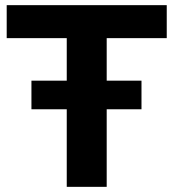

<svg xmlns="http://www.w3.org/2000/svg" viewBox="-20 -725 672 745"><path d="M239 0V-577H6V-705H627V-577H394V0ZM102 -301V-412H529V-301Z"/></svg>

Font: Nunito Sans ExtraBold
Style: Regular
Weight: 800
Designer: Vernon Adams
Foundry: Vernon Adams
Version: Version 3.101; ttfautohint (v1.8.4.7-5d5b);gftools[0.9.27]